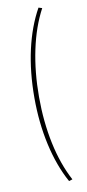

<svg xmlns="http://www.w3.org/2000/svg" viewBox="-90 -743 391 858"><g transform="rotate(-10 105.5 -313.5)"><path d="M84 -313Q84 -200 105 -101Q126 -2 167 75L151 80Q108 2 85.5 -99Q63 -200 63 -313Q63 -430 85.5 -530Q108 -630 151 -707L167 -702Q126 -625 105 -525.5Q84 -426 84 -313Z"/></g></svg>

Font: Blinker Thin
Style: Regular
Weight: 100
Designer: Juergen Huber
Foundry: supertype
Version: Version 1.017;hotconv 1.0.117;makeotfexe 2.5.65602